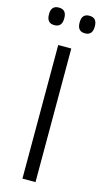

<svg xmlns="http://www.w3.org/2000/svg" viewBox="-125 -847 476 887"><g transform="rotate(15 113.0 -403.5)"><path d="M144.5 0H82V-639H144.5ZM40.5 -723Q22 -723 13 -733.5Q4 -744 4 -764V-767Q4 -786.5 13 -796.8Q22 -807 40.5 -807Q59 -807 68 -796.8Q77 -786.5 77 -767V-764Q77 -744 68 -733.5Q59 -723 40.5 -723ZM186.5 -723Q168.5 -723 159.5 -733.5Q150.5 -744 150.5 -764V-767Q150.5 -786.5 159.5 -796.8Q168.5 -807 186.5 -807Q205 -807 214 -796.8Q223 -786.5 223 -767V-764Q223 -744 214 -733.5Q205 -723 186.5 -723Z"/></g></svg>

Font: Anek Gurmukhi Light
Style: Regular
Weight: 300
Designer: Sarang Kulkarni (Gurmukhi), Yesha Goshar (Latin)
Foundry: Ek Type
Version: Version 1.003